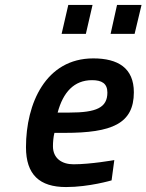

<svg xmlns="http://www.w3.org/2000/svg" viewBox="-20 -746 592 776"><path d="M213 -291C235 -373 279 -422 352 -422C391 -422 414 -409 414 -372C414 -311 370 -291 260 -291H213ZM277 -82C230 -82 194 -106 194 -155C194 -172 196 -194 200 -209H242C432 -209 521 -246 521 -373C521 -471 457 -510 357 -510C165 -510 85 -328 85 -151C85 -40 140 10 247 10C340 10 431 -17 431 -17L442 -99C442 -99 347 -82 277 -82ZM524 -609 552 -726H453L427 -609ZM327 -609 354 -726H256L229 -609Z"/></svg>

Font: RazerF5 SemiBold
Style: Italic
Weight: 600
Foundry: Razer Inc.
Version: Version 2